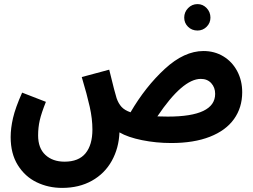

<svg xmlns="http://www.w3.org/2000/svg" viewBox="-20 -685 1237 937"><path d="M1162 -235Q1162 -160 1122 -104Q1082 -48 1004 -17.5Q926 13 816 13Q742 13 673 -1Q604 -15 563 -39Q560 38 525.5 100Q491 162 428.5 197Q366 232 283 232Q216 232 159 204.5Q102 177 67 121Q32 65 32 -16Q32 -59 43.5 -109Q55 -159 88 -233L204 -188Q182 -133 174 -98Q166 -63 166 -24Q166 38 201.5 71Q237 104 295 104Q364 104 397.5 63Q431 22 431 -53Q431 -105 418 -163.5Q405 -222 379 -309L513 -345Q542 -226 549 -206Q558 -180 573 -163.5Q588 -147 617 -137Q690 -262 784.5 -349Q879 -436 973 -436Q1027 -436 1070 -410Q1113 -384 1137.5 -338Q1162 -292 1162 -235ZM1030 -227Q1030 -258 1011 -279Q992 -300 960 -300Q871 -300 748 -117Q763 -116 799 -116Q1030 -116 1030 -227ZM879 -599Q879 -626 898 -645.5Q917 -665 944 -665Q970 -665 988.5 -645.5Q1007 -626 1007 -599Q1007 -573 988.5 -554.5Q970 -536 944 -536Q916 -536 897.5 -554.5Q879 -573 879 -599Z"/></svg>

Font: Noto Sans Arabic Cond
Style: Bold
Weight: 700
Width: 3
Designer: Nadine Chahine
Foundry: Monotype Imaging Inc.
Version: Version 1.001